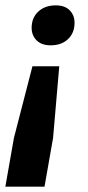

<svg xmlns="http://www.w3.org/2000/svg" viewBox="-26 -514 327 716"><path d="M163 -345Q129 -345 110.5 -363.5Q92 -382 92 -410Q92 -448 117 -471Q142 -494 182 -494Q216 -494 234 -475.5Q252 -457 252 -429Q252 -391 227.5 -368Q203 -345 163 -345ZM-6 182 26 0 95 -267H195L172 0L140 182Z"/></svg>

Font: Gantari
Style: Bold Italic
Weight: 700
Italic angle: -10°
Designer: Anugrah Pasau
Foundry: Lafontype
Version: Version 1.000; ttfautohint (v1.8.4.7-5d5b)